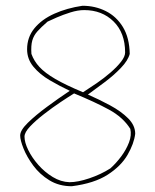

<svg xmlns="http://www.w3.org/2000/svg" viewBox="-20 -640 537 666"><path d="M229 6Q185 6 151.5 -14.5Q118 -35 95.5 -65.5Q73 -96 61.5 -125Q50 -154 50 -170Q50 -188 76.5 -214Q103 -240 143 -269.5Q183 -299 222 -325Q186 -342 152 -362Q118 -382 96 -408.5Q74 -435 74 -469Q74 -511 99.5 -542Q125 -573 168.5 -592.5Q212 -612 266 -620Q310 -620 347 -601.5Q384 -583 406.5 -546Q429 -509 430 -453Q424 -430 399 -404Q374 -378 342.5 -354.5Q311 -331 285 -312Q324 -295 362 -274.5Q400 -254 424.5 -229.5Q449 -205 449 -176Q445 -142 422.5 -103Q400 -64 353.5 -34Q307 -4 229 6ZM268 -320Q290 -334 315.5 -351.5Q341 -369 363.5 -388.5Q386 -408 400 -426Q414 -444 414 -458Q414 -526 374 -565.5Q334 -605 272 -605Q250 -605 224.5 -597Q199 -589 177 -579.5Q155 -570 145 -565Q123 -546 110 -531.5Q97 -517 92 -499.5Q87 -482 89 -453Q98 -428 117 -407.5Q136 -387 172 -366Q208 -345 268 -320ZM221 -8Q250 -8 290 -21.5Q330 -35 363 -56Q383 -74 400.5 -97.5Q418 -121 427.5 -146Q437 -171 432 -193Q407 -233 358.5 -259.5Q310 -286 237 -316Q219 -305 190.5 -286Q162 -267 133 -244.5Q104 -222 84.5 -201.5Q65 -181 65 -166Q65 -146 78 -119.5Q91 -93 113 -68Q135 -43 163 -26Q191 -9 221 -8Z"/></svg>

Font: Labrada Thin
Style: Regular
Weight: 100
Designer: Mercedes Jáuregui
Foundry: Omnibus-Type Team
Version: Version 1.000; ttfautohint (v1.8.4.7-5d5b)